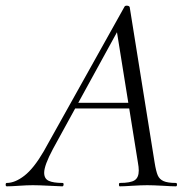

<svg xmlns="http://www.w3.org/2000/svg" viewBox="-58 -658 678 678"><path d="M-34 -12Q-5 -12 28 -37.5Q61 -63 96 -123L382 -635Q384 -638 389 -638Q398 -638 400 -633L488 -84Q493 -53 499 -39Q505 -25 519.5 -18.5Q534 -12 563 -12Q567 -12 567 -6Q567 0 563 0Q548 0 518 -2Q482 -4 462 -4Q441 -4 409 -2Q379 0 365 0Q362 0 362 -6Q362 -12 365 -12Q403 -12 417.5 -21.5Q432 -31 432 -56Q432 -68 429 -84L353 -557L378 -586L129 -132Q98 -74 98 -48Q98 -27 114 -19.5Q130 -12 163 -12Q167 -12 166.5 -6Q166 0 162 0Q151 0 117 -2Q79 -4 58 -4Q37 -4 9 -2Q-19 0 -34 0Q-38 0 -38 -6Q-38 -12 -34 -12ZM208 -295H423L425 -275H193Z"/></svg>

Font: Cormorant Infant
Style: Italic
Weight: 400
Italic angle: -10°
Designer: Christian Thalmann (Catharsis Fonts)
Foundry: Catharsis Fonts
Version: Version 4.000